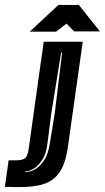

<svg xmlns="http://www.w3.org/2000/svg" viewBox="-57 -761 427 782"><path d="M17 1 -37 0 -22 -108H7Q36 -108 46 -117.5Q56 -127 60 -156L121 -591H280L219 -159Q210 -97 187 -61.5Q164 -26 122.5 -12Q81 2 17 1ZM46 -60Q70 -61 90 -74Q107 -85 123 -108.5Q139 -132 146 -177L166 -300L196 -547H192L152 -300L136 -175Q131 -133 115.5 -110.5Q100 -88 85 -77Q66 -64 46 -63ZM64 -632 181 -741H264L350 -633H245L214 -665L171 -632Z"/></svg>

Font: Alumni Sans Inline One
Style: Italic
Weight: 400
Italic angle: -8°
Designer: Robert E. Leuschke
Foundry: Robert E. Leuschke
Version: Version 1.100; ttfautohint (v1.8.3)